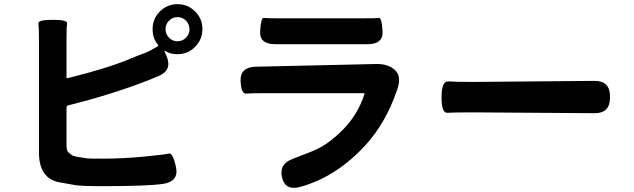

<svg xmlns="http://www.w3.org/2000/svg" viewBox="-20 -850 3040 921"><path d="M472 43Q372 43 341 38Q304 32 267 25Q167 7 167 -118V-663Q167 -719 164 -737Q161 -755 233 -755Q305 -755 302 -737Q299 -719 299 -663V-479Q299 -474 304 -475Q502 -524 609 -570Q645 -585 681 -598Q694 -603 737 -628Q741 -631 738 -635Q712 -665 712 -710Q712 -760 747 -795Q782 -830 831.5 -830Q881 -830 916 -795Q951 -760 951 -710.5Q951 -661 916 -625.5Q881 -590 831 -590Q796 -590 771 -606Q767 -609 769 -604L779 -581Q808 -512 738 -484L691 -465Q521 -398 309 -345Q299 -343 299 -333V-158Q299 -127 307 -120.5Q315 -114 321.5 -108Q328 -102 346 -98.5Q364 -95 400 -90Q409 -89 480 -89Q564 -89 662 -98Q770 -108 789.5 -113.5Q809 -119 824 -49Q839 20 763 32Q687 43 472 43ZM831.5 -652Q855 -652 872 -669Q889 -686 889 -710Q889 -734 872 -751Q855 -768 831.5 -768Q808 -768 791 -751Q774 -734 774 -710Q774 -686 791 -669Q808 -652 831.5 -652Z M1422 46Q1349 67 1333 2Q1317 -63 1384 -88L1449 -113Q1482 -125 1513 -141Q1568 -170 1627 -230Q1697 -302 1728 -398Q1730 -403 1725 -403H1247Q1184 -403 1160.5 -401Q1137 -399 1134 -463Q1132 -528 1207 -530L1786 -543Q1842 -544 1875 -514Q1907 -483 1886 -422Q1832 -263 1737 -158Q1597 -3 1422 46ZM1300 -638Q1223 -638 1228 -702Q1232 -766 1245 -764Q1258 -762 1327 -762H1712Q1785 -762 1798 -764Q1811 -766 1815 -702Q1820 -638 1743 -638Z M2098 -383Q2098 -462 2131 -459.5Q2164 -457 2253 -457L2831 -462Q2906 -463 2906 -388V-381Q2906 -306 2831 -307L2253 -311Q2154 -311 2126 -309Q2098 -307 2098 -383Z"/></svg>

Font: Resource Han Rounded JP
Style: Bold
Weight: 700
Designer: Cyano Hao (round all glyphs); Ryoko NISHIZUKA 西塚涼子 (kana, bopomofo & ideographs); Paul D. Hunt (Latin, Greek & Cyrillic)
Foundry: Cyano Hao
Version: 0.990